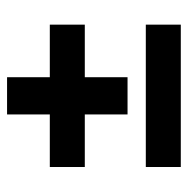

<svg xmlns="http://www.w3.org/2000/svg" viewBox="-14 -580 544 557"><g transform="rotate(-90 258.5 -302.0)"><path d="M52 -50V-151.5H465V-50ZM312.5 -204.5H204.5V-554H312.5ZM52 -328.5V-430H465V-328.5Z"/></g></svg>

Font: Anek Tamil Medium SemiBold
Style: Regular
Weight: 600
Version: Version 1.003